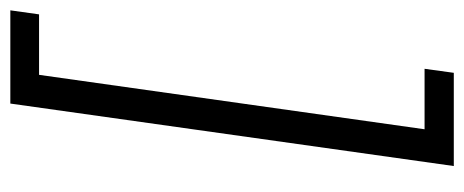

<svg xmlns="http://www.w3.org/2000/svg" viewBox="-290 -496 920 381"><g transform="rotate(-90 170.5 -305.0)"><path d="M32 135 156 -745H341L333 -688H213L105 77H225L217 135Z"/></g></svg>

Font: Plus Jakarta Sans Light
Style: Italic
Weight: 300
Italic angle: -8°
Designer: Gumpita Rahayu
Foundry: Tokotype
Version: Version 2.071; ttfautohint (v1.8.4.7-5d5b);gftools[0.9.29]